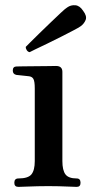

<svg xmlns="http://www.w3.org/2000/svg" viewBox="-20 -731 365 751"><path d="M52 0Q36 0 36 -16Q36 -33 52 -33Q90 -33 103 -49Q116 -65 116 -101V-385Q116 -413 110.5 -422.5Q105 -432 91 -433Q84 -434 67.5 -435.5Q51 -437 44 -438Q30 -441 30 -455Q30 -471 45 -471Q48 -471 70 -471.5Q92 -472 119.5 -472Q147 -472 170 -472.5Q193 -473 199 -473Q224 -473 224 -450V-101Q224 -65 236 -49Q248 -33 280 -33Q295 -33 295 -16Q295 0 280 0Q273 0 253 -1Q233 -2 210 -2.5Q187 -3 169 -3Q152 -3 127 -2.5Q102 -2 80.5 -1Q59 0 52 0ZM96 -527Q89 -528 84.5 -535Q80 -542 81 -548Q84 -551 99 -566Q114 -581 135.5 -602Q157 -623 179 -644Q201 -665 218.5 -681.5Q236 -698 243 -702Q257 -712 274.5 -710.5Q292 -709 305 -689Q321 -668 315 -653Q309 -638 295 -628Q288 -623 267 -612Q246 -601 218.5 -587Q191 -573 164 -560Q137 -547 118 -538Q99 -529 96 -527Z"/></svg>

Font: Zen Old Mincho Black
Style: Regular
Weight: 900
Designer: Yoshimichi Ohira
Foundry: Positype
Version: Version 1.001